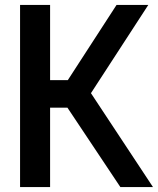

<svg xmlns="http://www.w3.org/2000/svg" viewBox="-20 -760 642 780"><path d="M61.5 0V-740H183.5V-434.5H255.5L453.5 -740H582.5L349.5 -381.5L601.5 0H469L254 -322.5H183.5V0Z"/></svg>

Font: Encode Sans Condensed Condensed SemiBold
Style: Regular
Weight: 600
Width: 3
Designer: Multiple Designers
Foundry: Impallari Type
Version: Version 3.000; ttfautohint (v1.8.3) -l 8 -r 50 -G 200 -x 14 